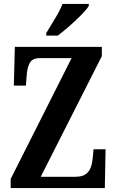

<svg xmlns="http://www.w3.org/2000/svg" viewBox="-20 -951 590 971"><path d="M34 0V-46L342 -657H182Q143 -657 130 -632Q117 -607 115 -569L111 -518H50L55 -714H495V-667L186 -57H361Q396 -57 414 -70.5Q432 -84 439.5 -105.5Q447 -127 449 -152L453 -196H514L510 0ZM214 -784Q234 -818 258.5 -857.5Q283 -897 296 -931H429V-921Q419 -904 391.5 -876Q364 -848 331.5 -819.5Q299 -791 272 -771H214Z"/></svg>

Font: Noto Serif Tamil ExtraCondensed
Style: Bold
Weight: 700
Width: 2
Designer: Indian Type Foundry, Tom Grace, and the Monotype Design Team
Foundry: Monotype Imaging Inc.
Version: Version 2.004; ttfautohint (v1.8.4.7-5d5b)